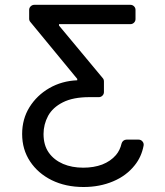

<svg xmlns="http://www.w3.org/2000/svg" viewBox="-20 -565 668 777"><path d="M189.3 164.1Q133.5 136.4 101.6 88.1Q69.6 39.8 69.6 -22.7Q69.6 -83.5 99.4 -131.4Q129.3 -179.3 179.7 -208.5Q230.5 -237.6 292.6 -240.1V-245.7L103 -475.9Q98 -481.5 98 -489V-524.9Q98 -533.4 104.2 -539.4Q110.4 -545.5 119 -545.5H507.8Q516.3 -545.5 522.4 -539.4Q528.4 -533.4 528.4 -524.9V-487.9Q528.4 -479.4 522.4 -473.4Q516.3 -467.3 507.8 -467.3H218.8V-461.6L396 -248.6Q400.6 -243.6 400.6 -235.4V-192.5Q400.6 -183.9 394.5 -177.9Q388.5 -171.9 380 -171.9H342.3Q275.6 -171.9 234.4 -150.9Q193.5 -130.3 174.7 -96.2Q156.2 -61.4 156.2 -22.7Q156.2 22.7 177.6 52.9Q198.5 82.4 235.4 98.4Q271.3 113.6 316.8 113.6Q359.4 113.6 393.5 100.9Q427.9 87.4 449.2 62.5Q465.6 43.3 471.9 16Q473.7 8.9 479.4 4.4Q485.1 0 492.2 0H540.5Q550.4 0 556.6 7.5Q562.9 14.9 561.1 24.5Q552.6 69.6 525.6 103.3Q491.8 146.3 437.5 169Q383.5 191.8 318.2 191.8Q245.7 191.8 189.3 164.1Z"/></svg>

Font: DeltaSans
Style: Regular
Weight: 400
Designer: Rasmus Andersson
Foundry: rsms
Version: Version 3.012